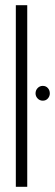

<svg xmlns="http://www.w3.org/2000/svg" viewBox="-20 -720 212 740"><path d="M145 -389Q133 -389 125 -380.5Q117 -372 117 -360Q117 -349 125 -340.5Q133 -332 145 -332Q157 -332 164.5 -340.5Q172 -349 172 -360Q172 -372 164.5 -380.5Q157 -389 145 -389ZM41 0H85V-700H41Z"/></svg>

Font: Advent Pro Light
Style: Regular
Weight: 300
Version: Version 3.000